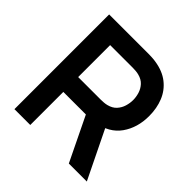

<svg xmlns="http://www.w3.org/2000/svg" viewBox="-186 -876 1032 1032"><g transform="rotate(45 330.0 -360.0)"><path d="M190.3 0H70V-720H367.5Q378 -720 394.6 -719.2Q411.2 -718.5 425.2 -716Q487.6 -706.3 528.3 -674.3Q569.1 -642.2 588.8 -593.7Q608.5 -545.1 608.5 -485.7Q608.5 -397.4 564 -334.2Q519.5 -271 427.5 -255.8L376.2 -251.3H190.3ZM620.2 0H483.5L341.5 -293L464.2 -320ZM190.3 -607.2V-364.2H362.5Q372.7 -364.2 385 -365.2Q397.4 -366.2 408.2 -369Q438 -376.6 455.2 -395.5Q472.4 -414.5 479.6 -438.6Q486.8 -462.7 486.8 -485.7Q486.8 -508.7 479.6 -532.8Q472.4 -556.8 455.2 -575.8Q438 -594.8 408.2 -602.3Q397.4 -605.2 385 -606.2Q372.7 -607.2 362.5 -607.2Z"/></g></svg>

Font: Manrope Variable Light
Style: Regular
Weight: 200
Designer: Mikhail Sharanda
Foundry: Mikhail Sharanda
Version: Version 4.505